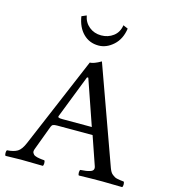

<svg xmlns="http://www.w3.org/2000/svg" viewBox="-128 -988 958 1091"><g transform="rotate(15 351.5 -443.0)"><path d="M265.1 -283.2H438L346.2 -548.8H338.9L240.2 -295.9Q237.3 -288.6 242.9 -285.9Q248.5 -283.2 265.1 -283.2ZM210.9 -223.1 157.2 -79.1Q154.3 -71.8 153.8 -65.4Q153.3 -59.1 156 -54.7Q158.7 -50.3 161.9 -46.6Q165 -43 171.4 -40.5Q177.7 -38.1 183.1 -36.6Q188.5 -35.2 197 -33.9Q205.6 -32.7 211.2 -32Q216.8 -31.2 226.1 -30.8Q230.5 -26.4 230.5 -14.4Q230.5 -2.4 226.1 2Q151.9 0 97.2 0Q62.5 0 6.8 2Q2.4 -2.4 2.4 -14.4Q2.4 -26.4 6.8 -30.8Q45.4 -33.2 67.4 -46.4Q89.4 -59.6 106.9 -102.1L332 -633.8Q355 -633.8 397 -658.2L603 -85.9Q607.4 -74.2 612.5 -65.4Q617.7 -56.6 625.5 -50.8Q633.3 -44.9 639.2 -41.5Q645 -38.1 656.5 -35.9Q668 -33.7 673.6 -33Q679.2 -32.2 692.9 -30.8Q697.3 -26.4 697.3 -14.4Q697.3 -2.4 692.9 2Q620.6 0 575.2 0Q512.2 0 438 2Q433.6 -2.4 433.6 -14.4Q433.6 -26.4 438 -30.8Q458 -32.2 470.2 -33.9Q482.4 -35.6 495.1 -39.8Q507.8 -43.9 512 -52Q516.1 -60.1 512.2 -71.8L454.1 -240.2H246.1Q228.5 -240.2 221.7 -236.8Q214.8 -233.4 210.9 -223.1ZM217.8 -876 246.1 -888.2Q253.4 -848.1 283 -824Q312.5 -799.8 354 -799.8Q394.5 -799.8 425 -822.8Q455.6 -845.7 461.9 -888.2L490.2 -876Q481.4 -813 441.2 -776.6Q400.9 -740.2 354 -740.2Q300.3 -740.2 263.9 -776.6Q227.5 -813 217.8 -876Z"/></g></svg>

Font: Common Serif News
Style: Regular
Weight: 450
Designer: Philipp H. Poll, Khaled Hosny
Foundry: Stefan Peev, Context Ltd.
Version: Version 1.026